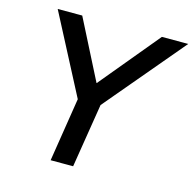

<svg xmlns="http://www.w3.org/2000/svg" viewBox="-104 -810 921 915"><g transform="rotate(15 357.0 -352.5)"><path d="M224 0 282 -367 289 -285 70 -705H191L340 -412H341L584 -705H714L360 -285L394 -367L335 0Z"/></g></svg>

Font: Nunito Sans 7pt SemiBold
Style: Italic
Weight: 600
Italic angle: -9°
Designer: Vernon Adams
Foundry: Vernon Adams
Version: Version 3.101;gftools[0.9.27]